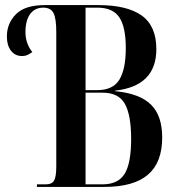

<svg xmlns="http://www.w3.org/2000/svg" viewBox="-20 -734 696 754"><path d="M125 0V-10H159Q184 -10 192.5 -25Q201 -40 201 -81V-608Q201 -662 190 -683Q179 -704 150 -704Q117 -704 98.5 -679Q80 -654 80 -608Q80 -583 88 -562.5Q96 -542 107 -530Q98 -523 88.5 -518.5Q79 -514 66 -514Q39 -514 23 -535Q7 -556 7 -591Q7 -642 42.5 -678Q78 -714 156 -714H366Q479 -714 536.5 -673Q594 -632 594 -541Q594 -396 432 -378V-376Q528 -367 572.5 -323.5Q617 -280 617 -194Q617 -96 561 -48Q505 0 390 0ZM361 -380Q424 -380 449 -421.5Q474 -463 474 -545Q474 -628 448.5 -666Q423 -704 362 -704H316V-380ZM382 -10Q444 -10 469.5 -51.5Q495 -93 495 -188Q495 -282 470.5 -326Q446 -370 383 -370H316V-10Z"/></svg>

Font: Noto Serif Display ExtraCondensed SemiBold
Style: Regular
Weight: 600
Width: 2
Designer: Monotype Design Team
Foundry: Monotype Imaging Inc.
Version: Version 2.009